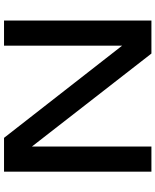

<svg xmlns="http://www.w3.org/2000/svg" viewBox="73 -864 790 977"><g transform="rotate(-90 468.5 -375.0)"><path d="M725 -74V-750H853V0H685L159 -676L212 -682V0H84V-750H256L779 -80Z"/></g></svg>

Font: Unbounded Variable
Style: Regular
Weight: 400
Designer: Luke Prowse, Jean-Baptiste Morizot, Fátima Lázaro, Florian Runge
Foundry: NaN
Version: Version 1.600;FEAKit 1.0